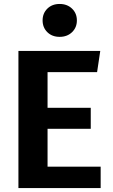

<svg xmlns="http://www.w3.org/2000/svg" viewBox="-20 -949 568 969"><path d="M219 -905.5Q243 -929 281 -929Q319 -929 343.5 -905.5Q368 -882 368 -846Q368 -810 343.5 -786.5Q319 -763 281 -763Q243 -763 219 -786.5Q195 -810 195 -846Q195 -882 219 -905.5ZM486 -692 470 -585H220V-405H438V-299H220V-108H488V0H73V-692Z"/></svg>

Font: FiraGO SemiBold
Style: Regular
Weight: 600
Designer: bBox Type
Foundry: bBox Type GmbH
Version: Version 1.001;PS 001.001;hotconv 1.0.88;makeotf.lib2.5.64775